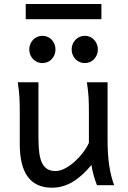

<svg xmlns="http://www.w3.org/2000/svg" viewBox="-20 -896 619 929"><path d="M449.2 0Q445.8 -8.3 441.9 -19.5Q438 -30.8 434.3 -43.5Q430.7 -56.2 427.5 -70.1Q424.3 -84 422.4 -97.7Q377.9 -43.5 330.8 -15.6Q283.7 12.2 231.9 12.2Q75.7 12.2 75.7 -197.8V-341.8Q75.7 -365.2 75.4 -384.3Q75.2 -403.3 74.2 -421.1Q73.2 -439 71.3 -457.5Q69.3 -476.1 65.9 -498H166V-227.1Q166 -185.5 170.2 -155.5Q174.3 -125.5 184.1 -106.2Q193.8 -86.9 209.7 -77.6Q225.6 -68.4 249 -68.4Q270.5 -68.4 294.9 -81.3Q319.3 -94.2 341.6 -114.3Q363.8 -134.3 382.1 -158.4Q400.4 -182.6 410.2 -205.1V-341.8Q410.2 -365.7 409.9 -385Q409.7 -404.3 408.7 -421.9Q407.7 -439.5 405.8 -457.5Q403.8 -475.6 400.4 -498H500.5V-219.7Q500.5 -148.4 508.5 -95Q516.6 -41.5 532.2 0ZM121.6 -656.7Q121.6 -670.4 126.5 -682.4Q131.3 -694.3 139.9 -703.4Q148.4 -712.4 159.9 -717.5Q171.4 -722.7 185.1 -722.7Q198.7 -722.7 210.4 -717.5Q222.2 -712.4 230.5 -703.4Q238.8 -694.3 243.7 -682.4Q248.5 -670.4 248.5 -656.7Q248.5 -643.1 243.7 -631.1Q238.8 -619.1 230.5 -610.1Q222.2 -601.1 210.4 -595.9Q198.7 -590.8 185.1 -590.8Q171.4 -590.8 159.9 -595.9Q148.4 -601.1 139.9 -610.1Q131.3 -619.1 126.5 -631.1Q121.6 -643.1 121.6 -656.7ZM326.7 -656.7Q326.7 -670.4 331.5 -682.4Q336.4 -694.3 345 -703.4Q353.5 -712.4 365 -717.5Q376.5 -722.7 390.1 -722.7Q403.8 -722.7 415.5 -717.5Q427.2 -712.4 435.5 -703.4Q443.8 -694.3 448.7 -682.4Q453.6 -670.4 453.6 -656.7Q453.6 -643.1 448.7 -631.1Q443.8 -619.1 435.5 -610.1Q427.2 -601.1 415.5 -595.9Q403.8 -590.8 390.1 -590.8Q376.5 -590.8 365 -595.9Q353.5 -601.1 345 -610.1Q336.4 -619.1 331.5 -631.1Q326.7 -643.1 326.7 -656.7ZM104.5 -876.5H470.7V-803.2H104.5Z"/></svg>

Font: Andika APac
Style: Regular
Weight: 400
Designer: Victor Gaultney, Annie Olsen, Julie Remington, Don Collingsworth, Eric Hays, Becca Hirsbrunner
Foundry: SIL International
Version: Version 5.000